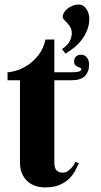

<svg xmlns="http://www.w3.org/2000/svg" viewBox="-20 -818 443 845"><path d="M219.2 -464.8V-104Q219.2 -78.1 229 -68.1Q238.8 -58.1 255.9 -58.1Q269 -58.1 279.3 -65.4Q289.6 -72.8 296.9 -82Q305.7 -92.3 312 -106L327.1 -99.1Q319.8 -83.5 309.8 -64.9Q299.8 -46.4 283.2 -30.5Q266.6 -14.6 241.5 -3.9Q216.3 6.8 178.2 6.8Q156.7 6.8 137 0.5Q117.2 -5.9 101.8 -19.5Q86.4 -33.2 77.1 -53.7Q67.9 -74.2 67.9 -103V-464.8H13.2V-500Q26.9 -500 51.3 -507.1Q75.7 -514.2 101.3 -530.8Q127 -547.4 148.9 -575.2Q170.9 -603 180.2 -644H219.2V-500H298.8Q337.9 -500 337.9 -513.2Q337.9 -518.1 333 -519.8Q328.1 -521.5 322 -524.2Q315.9 -526.9 311 -531.7Q306.2 -536.6 306.2 -547.9Q306.2 -561.5 314.7 -569.3Q323.2 -577.1 336.9 -577.1Q345.7 -577.1 352.3 -573.5Q358.9 -569.8 363.3 -563.7Q367.7 -557.6 369.9 -549.8Q372.1 -542 372.1 -534.2Q372.1 -502.4 353.8 -483.6Q335.4 -464.8 294.9 -464.8ZM252.9 -602.1Q278.3 -619.1 287.1 -637.2Q295.9 -655.3 295.9 -671.9Q295.9 -690.4 285.2 -705.3Q274.4 -720.2 261.7 -731Q255.9 -738.3 255.9 -744.6Q255.9 -753.4 261.7 -762.9Q267.6 -772.5 277.1 -780Q286.6 -787.6 299.3 -792.7Q312 -797.9 326.2 -797.9Q339.4 -797.9 348.1 -791.3Q356.9 -784.7 362.5 -775.1Q368.2 -765.6 370.6 -754.9Q373 -744.1 373 -735.8Q373 -711.4 365 -689.2Q356.9 -667 342.8 -647.2Q328.6 -627.4 309.3 -611.1Q290 -594.7 268.1 -582Z"/></svg>

Font: Berkshire Swash
Style: Regular
Weight: 400
Designer: Astigmatic (AOETI)
Foundry: Astigmatic (AOETI)
Version: Version 1.001